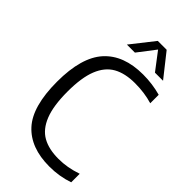

<svg xmlns="http://www.w3.org/2000/svg" viewBox="-288 -1023 1107 1107"><g transform="rotate(45 266.0 -469.0)"><path d="M48 -369Q48 -567 130 -658Q212 -749 370 -749Q445.5 -749 516 -729.5V-660.5Q450 -680.5 372.5 -680.5Q291.5 -680.5 238.5 -650.8Q185.5 -621 158.2 -553Q131 -485 131 -371Q131 -254.5 158.5 -186Q186 -117.5 237.8 -88.5Q289.5 -59.5 368 -59.5Q405.5 -59.5 440.8 -65.8Q476 -72 516 -85.5V-16Q443.5 9 362.5 9Q209 9 128.5 -79.2Q48 -167.5 48 -369ZM476.5 -804.5H410.5L329 -911.5L247 -804.5H181.5L292.5 -945.5H365Z"/></g></svg>

Font: Encode Sans Semi Condensed
Style: Regular
Weight: 400
Width: 4
Designer: Multiple Designers
Foundry: Impallari Type
Version: Version 2.000